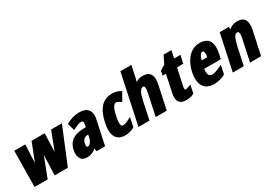

<svg xmlns="http://www.w3.org/2000/svg" viewBox="24 -1628 3556 2516"><g transform="rotate(-30 1802.0 -370.5)"><path d="M373.5 -303.7Q345.7 -230.5 255.9 0H58.1L64.9 -543.9H231.9L219.2 -270L326.7 -543.9H524.9L515.1 -266.1L622.1 -543.9H785.6L561.5 0H361.8Z M849.1 -497.1Q952.1 -554.7 1048.8 -554.7Q1145.5 -554.7 1183.6 -504.9Q1209.5 -471.7 1209.5 -419.4Q1209.5 -393.1 1202.6 -361.8L1125.5 0H995.6L989.3 -43.9Q928.7 9.3 851.6 9.3Q814 9.3 788.3 -5.4Q762.7 -20 752 -43.9Q737.3 -75.7 737.3 -107.4Q737.3 -139.2 743.7 -164.6Q762.2 -251 821 -294.2Q879.9 -337.4 981.9 -341.8L1032.2 -343.8L1038.1 -372.1Q1041.5 -387.2 1041.5 -398.9Q1041.5 -435.1 1008.8 -435.1Q972.2 -435.1 880.9 -387.2ZM910.2 -135.3Q910.2 -108.9 927.7 -108.9Q952.6 -108.9 973.4 -137Q994.1 -165 1003.9 -211.4L1010.7 -243.7Q1004.9 -243.2 994.1 -243.2Q929.2 -237.8 913.6 -163.6Q910.2 -147 910.2 -135.3Z M1436 -175.3Q1436 -118.7 1470.2 -118.7Q1508.3 -118.7 1600.1 -170.4L1569.8 -28.8Q1500.5 9.3 1431.6 9.3Q1328.1 9.3 1289.1 -61.5Q1266.6 -102.1 1266.6 -164.1Q1266.6 -210.4 1279.3 -269Q1309.6 -413.1 1376.2 -483.4Q1442.9 -553.7 1550.3 -553.7Q1584 -553.7 1619.1 -543.2Q1654.3 -532.7 1680.7 -513.2L1610.4 -390.6Q1558.6 -426.3 1536.1 -426.3Q1507.8 -426.3 1486.6 -387.7Q1465.3 -349.1 1450.7 -280Q1436 -210.9 1436 -175.3Z M2010.3 -553.7Q2092.3 -553.7 2123.5 -502.4Q2142.1 -471.7 2142.1 -423.8Q2142.1 -392.1 2133.8 -352.1L2058.6 0H1891.1L1960 -322.3Q1968.3 -361.3 1968.3 -385.7Q1968.3 -427.2 1944.8 -427.2Q1914.6 -427.2 1892.6 -386Q1870.6 -344.7 1852.5 -261.7L1796.9 0H1630.4L1790.5 -751.5H1957L1919.9 -578.6Q1918 -566.9 1905.3 -520.5Q1951.2 -553.7 2010.3 -553.7Z M2353 9.3Q2228 9.3 2228 -102.5Q2228 -129.9 2235.4 -163.6L2291 -424.3H2240.2L2254.9 -492.7L2330.6 -538.6Q2338.4 -554.2 2390.1 -656.7H2507.8L2483.9 -543.9H2578.6L2553.2 -424.3H2458.5L2401.9 -159.2Q2399.4 -147 2399.4 -138.2Q2399.4 -117.2 2414.6 -117.2Q2435.5 -117.2 2497.6 -142.1L2471.7 -19.5Q2422.9 9.3 2353 9.3Z M2770.5 9.3Q2722.7 9.3 2686.5 -5.9Q2650.4 -21 2629.4 -46.9Q2587.9 -98.6 2587.9 -180.7Q2587.9 -221.7 2597.7 -267.6Q2607.4 -313.5 2623 -353.8Q2638.7 -394 2662.6 -431.2Q2686.5 -468.3 2716.6 -495.1Q2746.6 -522 2786.9 -537.8Q2827.1 -553.7 2869.9 -553.7Q2912.6 -553.7 2942.1 -543.7Q2971.7 -533.7 2989 -518.1Q3006.3 -502.4 3017.6 -480Q3035.2 -443.4 3035.2 -394Q3035.2 -356 3025.4 -306.6L3008.8 -229.5H2757.8Q2754.4 -206.5 2754.4 -188.5Q2754.4 -112.3 2815.9 -112.3Q2869.1 -112.3 2973.1 -167.5L2944.8 -34.2Q2863.3 9.3 2770.5 9.3ZM2873.5 -391.1Q2873.5 -437 2847.7 -437Q2809.6 -437 2783.7 -341.3H2868.2Q2873.5 -371.1 2873.5 -391.1Z M3311.5 -543.9V-505.4Q3366.2 -553.7 3440.9 -553.7Q3569.8 -553.7 3569.8 -426.8Q3569.8 -394 3561 -352.1L3485.8 0H3318.4L3387.2 -322.3Q3395.5 -361.3 3395.5 -386.2Q3395.5 -427.2 3372.1 -427.2Q3357.4 -427.2 3345.2 -418.9Q3333 -410.6 3325.4 -399.2Q3317.9 -387.7 3310.3 -368.4Q3302.7 -349.1 3298.8 -334L3289.1 -295.9Q3283.2 -273.4 3279.8 -261.7L3224.1 0H3057.6L3173.3 -543.9Z"/></g></svg>

Font: Open Sans Hebrew Condensed Extra Bold
Style: Italic
Weight: 800
Width: 3
Italic angle: -12°
Foundry: Ascender Corporation, Yanek Iontef
Version: Version 2.001;PS 002.001;hotconv 1.0.70;makeotf.lib2.5.58329